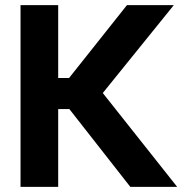

<svg xmlns="http://www.w3.org/2000/svg" viewBox="-20 -727 720 747"><path d="M249.8 -302.7H206.4V0H59.9V-707H206.4V-423.5H248.7L473.9 -707H656.2L379.9 -365.1L669.3 0H487Z"/></svg>

Font: Pretendard JP Variable
Style: Regular
Weight: 400
Designer: Base glyphs from Inter by Rasmus Andersson; Hangul glyphs from Noto Sans CJK(Source Han Sans) by Jang Soo-young and Kang
Foundry: Kil Hyung-jin
Version: Version 1.307;Glyphs 3.2 (3192)